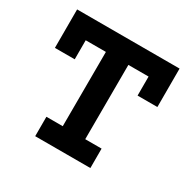

<svg xmlns="http://www.w3.org/2000/svg" viewBox="-134 -727 869 865"><g transform="rotate(30 300.0 -294.5)"><path d="M30 -589H563V-389H460V-488H355L354 -101H439V0H152V-101H237L238 -488H133V-389H30Z"/></g></svg>

Font: Podkova
Style: Bold
Weight: 700
Designer: Ilya Yudin
Foundry: Cyreal (www.cyreal.org)
Version: Version 2.102; ttfautohint (v1.8.1.43-b0c9)